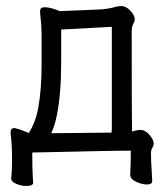

<svg xmlns="http://www.w3.org/2000/svg" viewBox="-20 -506 540 637"><path d="M67 111Q51 111 34 104Q17 97 17 85Q20 62 20 22Q20 -26 15 -66Q15 -81 27 -81H31L32 -80Q44 -78 65 -69L76 -65Q99 -103 107 -149Q118 -209 118 -291V-387Q118 -417 115.5 -438Q113 -459 113 -469Q113 -482 128 -482Q138 -482 149.5 -479Q161 -476 179 -469L318 -475Q341 -477 356.5 -481.5Q372 -486 382 -486Q398 -486 412.5 -470.5Q427 -455 427 -442Q427 -436 422 -426.5Q417 -417 417 -402Q417 -101 418 -81Q418 -75 418 -70Q422 -70 426 -72Q438 -75 445 -75Q462 -75 476 -58.5Q490 -42 490 -30Q490 -23 485.5 -16Q481 -9 481 2Q481 33 483 56L485 95Q485 106 467 106Q451 106 431.5 97Q412 88 412 74Q414 36 414 -6Q395 -7 87 0Q87 57 89 86L90 100Q90 111 67 111ZM150 -64 350 -66Q351 -73 351 -81V-417L183 -408V-301Q183 -195 169 -126Q163 -92 150 -64Z"/></svg>

Font: LXGW WenKai Mono TC
Style: Regular
Weight: 400
Designer: LXGW / Fontworks Inc.
Foundry: LXGW / Fontworks Inc.
Version: Version 1.330